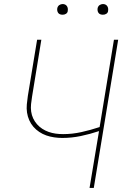

<svg xmlns="http://www.w3.org/2000/svg" viewBox="-20 -932 640 952"><path d="M424 0 471 -282Q426 -267 380.5 -257.5Q335 -248 289 -248Q269 -248 248.5 -251Q228 -254 209.5 -260.5Q191 -267 174.5 -278Q158 -289 145.5 -303.5Q133 -318 125 -336Q117 -354 114 -374Q111 -394 113 -414.5Q115 -435 118 -456L164 -735H185L139 -453Q136 -435 134 -416Q132 -397 134.5 -379Q137 -361 144.5 -345Q152 -329 163.5 -316Q175 -303 189.5 -293.5Q204 -284 221 -278Q238 -272 256 -269.5Q274 -267 293 -267Q338 -267 383.5 -277Q429 -287 474 -302L545 -735H566L445 0ZM490 -859Q484 -859 478 -861Q472 -863 468.5 -868Q465 -873 464 -879Q463 -885 464 -891Q465 -896 467.5 -900Q470 -904 473.5 -906.5Q477 -909 481.5 -910.5Q486 -912 490 -912Q497 -912 502.5 -909.5Q508 -907 511.5 -902Q515 -897 516 -891Q517 -885 516 -879Q516 -874 513.5 -870Q511 -866 507 -863.5Q503 -861 499 -860Q495 -859 490 -859ZM290 -859Q284 -859 278 -861Q272 -863 268.5 -868Q265 -873 264 -879Q263 -885 264 -891Q265 -896 267.5 -900Q270 -904 273.5 -906.5Q277 -909 281.5 -910.5Q286 -912 290 -912Q297 -912 302.5 -909.5Q308 -907 311.5 -902Q315 -897 316 -891Q317 -885 316 -879Q316 -874 313.5 -870Q311 -866 307 -863.5Q303 -861 299 -860Q295 -859 290 -859Z"/></svg>

Font: Iosevka Curly Thin Extended
Style: Italic
Weight: 100
Width: 7
Italic angle: -9°
Monospace: yes
Designer: Belleve Invis
Foundry: Belleve Invis
Version: Version 11.1.0; ttfautohint (v1.8.3)